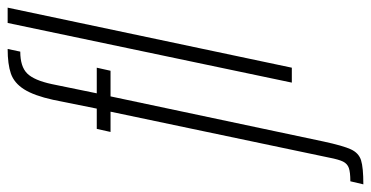

<svg xmlns="http://www.w3.org/2000/svg" viewBox="-328 -529 970 502"><g transform="rotate(-90 157.0 -278.0)"><path d="M-4 97 116 -474H63L71 -510H124L147 -624Q158 -674 174.5 -700Q191 -726 215.5 -734.5Q240 -743 280 -743L273 -710Q234 -710 216 -692Q198 -674 188 -627L164 -510H231L223 -474H156L38 83Q27 134 17.5 154.5Q8 175 -11 181Q-30 187 -74 187L-66 153Q-42 153 -31 149Q-20 145 -14.5 134Q-9 123 -4 97ZM192 0 348 -743H388L231 0Z"/></g></svg>

Font: Saira Ultra Condensed ExLight
Style: Italic
Weight: 200
Width: 1
Italic angle: -12°
Designer: Hector Gatti with collaboration of the Omnibus-Type team
Foundry: Omnibus-Type
Version: Version 1.001; ttfautohint (v1.8)